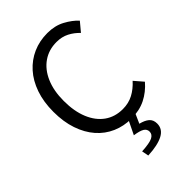

<svg xmlns="http://www.w3.org/2000/svg" viewBox="-288 -854 1214 1214"><g transform="rotate(-45 319.0 -246.5)"><path d="M377 13Q309 13 250.5 -12.5Q192 -38 149 -87Q106 -136 82 -206.5Q58 -277 58 -366Q58 -455 82.5 -525.5Q107 -596 151 -645Q195 -694 254 -720Q313 -746 383 -746Q450 -746 501 -718.5Q552 -691 584 -656L534 -596Q505 -627 468 -646Q431 -665 384 -665Q315 -665 263 -629Q211 -593 182 -526.5Q153 -460 153 -369Q153 -276 181 -208.5Q209 -141 260 -104.5Q311 -68 381 -68Q433 -68 474.5 -90Q516 -112 551 -151L602 -92Q559 -42 504 -14.5Q449 13 377 13ZM287 253 278 207Q348 203 374 190Q400 177 400 152Q400 130 380.5 117.5Q361 105 313 98L362 -3H422L389 71Q427 80 448.5 98Q470 116 470 150Q470 199 422.5 224Q375 249 287 253Z"/></g></svg>

Font: Noto Sans HK Thin
Style: Regular
Weight: 400
Version: Version 2.004-H2;hotconv 1.0.118;makeotfexe 2.5.65603